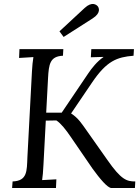

<svg xmlns="http://www.w3.org/2000/svg" viewBox="-20 -948 707 968"><path d="M446.8 -855C490.7 -882.8 479 -909.2 472.2 -917C466.8 -922.9 444.8 -942.9 406.7 -907.7L279.8 -790L300.8 -761.7ZM655.3 -700.2H440.4L438 -659.2L501.5 -661.1V-660.2C469.2 -638.2 441.9 -603.5 424.3 -577.1L291 -379.9H212.9L222.2 -553.7C226.1 -625 231.9 -664.1 297.4 -667L299.3 -700.2H78.1L76.2 -655.8L148.4 -660.2C145 -640.1 142.6 -615.2 141.1 -587.9L118.2 -155.8C115.2 -85 118.2 -36.1 43.5 -33.2L41 0H262.2L264.2 -43.9L192.4 -40C195.3 -57.1 197.3 -83 199.2 -119.1L210.9 -339.8L264.2 -340.8C287.1 -326.2 312.5 -293.5 335.4 -259.8L446.3 -98.1C483.4 -46.9 522.5 0 542 0H660.2L662.1 -33.2C619.1 -33.2 591.3 -41 521 -142.1L416 -291C394 -321.8 375 -353 338.4 -376L444.3 -532.2C518.1 -641.1 569.3 -660.2 653.3 -667Z"/></svg>

Font: Lora Italic
Style: Regular
Weight: 400
Italic angle: -3°
Designer: Olga Karpushina, Alexei Vanyashin
Foundry: Cyreal
Version: Version 1.011;PS 001.011;hotconv 1.0.70;makeotf.lib2.5.58329